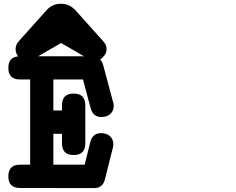

<svg xmlns="http://www.w3.org/2000/svg" viewBox="-20 -943 1244 1010"><path d="M226.1 -890.6Q255.9 -923.3 300.3 -923.3Q344.2 -923.3 375.5 -890.6L523.4 -725.6Q531.7 -715.8 536.1 -707Q540.5 -698.2 540.5 -685.5Q540.5 -667 530.3 -652.6Q520 -638.2 506.8 -629.9Q518.1 -618.2 522.9 -600.1Q535.6 -552.2 548.8 -503.4Q562 -454.6 574.7 -406.7Q577.1 -401.4 577.6 -396Q578.1 -390.6 578.1 -384.8Q578.1 -361.3 561.3 -344.5Q544.4 -327.6 512.2 -327.6Q469.7 -327.6 457 -373.5L416.5 -524.9H260.7V-361.8H306.2V-389.6Q306.2 -450.7 367.2 -450.7Q428.7 -450.7 428.7 -389.6V-189Q428.7 -127.4 367.2 -127.4Q306.2 -127.4 306.2 -189V-239.3H260.7V-76.7H425.3Q432.6 -106.4 440.2 -136.2Q447.8 -166 455.1 -195.8Q460.4 -218.3 474.6 -230.5Q488.8 -242.7 511.7 -242.7Q527.8 -242.7 539.8 -238Q551.8 -233.4 559.8 -225.3Q567.9 -217.3 572 -207Q576.2 -196.8 576.2 -185.1Q576.2 -176.8 573.7 -166L532.2 -0.5Q526.9 22 512.7 34.2Q498.5 46.4 476.6 46.4L85 45.9Q23.9 45.9 23.9 -15.1Q23.9 -76.7 85 -76.7H138.7V-524.9H85Q23.9 -524.9 23.9 -585.9Q23.9 -642.1 75.7 -646.5Q69.3 -654.3 65.7 -663.8Q62 -673.3 62 -684.6Q62 -709 80.1 -727.1L78.6 -726.1ZM180.7 -647H421.9L301.3 -716.8Q271 -699.7 241 -681.9Q210.9 -664.1 180.7 -647Z"/></svg>

Font: Erica Type
Style: Bold Italic
Weight: 700
Monospace: yes
Designer: Peter Wiegel
Foundry: Peter Wiegel
Version: Version 1.000 2010 initial release